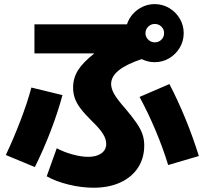

<svg xmlns="http://www.w3.org/2000/svg" viewBox="-20 -838 978 917"><path d="M203.1 3.9 251 -129.9Q287.1 -110.8 328.1 -99.9Q369.1 -88.9 401.4 -88.9Q440.4 -88.9 463.9 -105.5Q487.3 -122.1 487.3 -150.4Q487.3 -174.3 471.2 -199.7Q455.1 -225.1 419.9 -258.8Q385.7 -292.5 366.2 -317.9Q346.7 -343.3 337.9 -367.4Q329.1 -391.6 329.1 -419.9Q329.1 -464.8 352.5 -502.4Q376 -540 430.7 -583H144.5V-721.7H586.4Q595.2 -749.5 615 -771.5Q634.8 -793.5 661.6 -805.9Q688.5 -818.4 718.8 -818.4Q756.3 -818.4 788.1 -799.6Q819.8 -780.8 838.6 -749Q857.4 -717.3 857.4 -679.7Q857.4 -642.1 838.6 -610.4Q819.8 -578.6 788.1 -559.8Q756.3 -541 718.8 -541Q686 -541 656.7 -555.7Q582.5 -530.8 546.6 -501.5Q510.7 -472.2 510.7 -436.5Q510.7 -414.6 526.1 -387.9Q541.5 -361.3 576.2 -322.3Q612.3 -279.8 631.8 -251.2Q651.4 -222.7 660.2 -197.5Q668.9 -172.4 668.9 -143.6Q668.9 -82.5 638.9 -36.9Q608.9 8.8 554.2 33.7Q499.5 58.6 426.8 58.6Q370.1 58.6 308.3 43.7Q246.6 28.8 203.1 3.9ZM129.9 -419.9 278.3 -383.8Q256.8 -303.2 222.4 -213.4Q188 -123.5 146.5 -40L7.8 -97.7Q43.9 -173.8 77.1 -260.3Q110.4 -346.7 129.9 -419.9ZM646.5 -375 789.1 -436.5Q829.1 -359.9 865.5 -271.2Q901.9 -182.6 929.7 -92.8L783.2 -49.8Q758.8 -129.9 723.4 -214.1Q688 -298.3 646.5 -375ZM763.7 -679.7Q763.7 -698.2 750.7 -710.9Q737.8 -723.6 718.8 -723.6Q701.2 -723.6 688 -710.7Q674.8 -697.8 674.8 -679.7Q674.8 -661.6 688 -648.7Q701.2 -635.7 718.8 -635.7Q737.8 -635.7 750.7 -648.4Q763.7 -661.1 763.7 -679.7Z"/></svg>

Font: Pretendard JP Black
Style: Regular
Weight: 900
Designer: Base glyphs from Inter by Rasmus Andersson; Hangeul glyphs from Noto Sans CJK(Source Han Sans) by Jang Soo-young and Kan
Foundry: Kil Hyung-jin
Version: Version 1.309